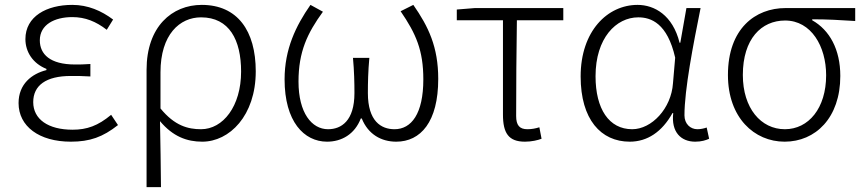

<svg xmlns="http://www.w3.org/2000/svg" viewBox="-20 -567 3534 786"><path d="M270 13C348 13 401 -6 463 -55L435 -97C381 -52 336 -36 277 -36C177 -36 116 -79 116 -149C116 -217 168 -256 270 -256C296 -256 319 -256 350 -254V-305C323 -303 307 -303 287 -303C185 -303 143 -345 143 -402C143 -466 203 -497 276 -497C329 -497 373 -479 417 -445L443 -487C395 -523 340 -547 276 -547C171 -547 84 -500 84 -407C84 -354 115 -307 170 -285V-280C110 -265 56 -223 56 -145C56 -50 140 13 270 13Z M580 199H639C638 96 637 32 635 -71C688 -8 745 13 808 13C919 13 1027 -93 1027 -275C1027 -441 952 -547 806 -547C684 -547 580 -458 580 -281ZM803 -38C750 -38 695 -52 637 -123V-271C637 -426 716 -496 803 -496C919 -496 967 -403 967 -274C967 -132 893 -38 803 -38Z M1319 13C1378 13 1432 -17 1457 -82H1461C1487 -17 1541 13 1602 13C1702 13 1774 -68 1774 -244C1774 -375 1734 -458 1672 -547L1620 -521C1683 -429 1713 -361 1713 -242C1713 -101 1664 -38 1595 -38C1540 -38 1486 -71 1486 -186C1486 -228 1487 -275 1492 -330H1425C1430 -275 1431 -228 1431 -186C1431 -72 1377 -38 1323 -38C1256 -38 1202 -105 1202 -233C1202 -355 1238 -431 1302 -519L1251 -547C1191 -461 1145 -366 1145 -242C1145 -70 1224 13 1319 13Z M2129 13C2156 13 2182 7 2197 1L2188 -46C2173 -41 2156 -38 2139 -38C2107 -38 2093 -54 2093 -92C2093 -219 2094 -350 2096 -484H2286V-534H1924L1850 -528V-484H2039V-98C2039 -22 2062 13 2129 13Z M2558 13C2630 13 2690 -27 2733 -104H2736C2727 -26 2768 13 2826 13C2852 13 2870 7 2883 1L2873 -45C2862 -41 2848 -38 2835 -38C2806 -38 2782 -60 2782 -95C2782 -200 2818 -385 2848 -534H2790L2765 -392H2762C2734 -505 2659 -547 2590 -547C2467 -547 2357 -440 2357 -254C2357 -78 2440 13 2558 13ZM2568 -38C2473 -38 2418 -121 2418 -255C2418 -411 2502 -496 2593 -496C2645 -496 2712 -472 2744 -331L2735 -226C2728 -123 2648 -38 2568 -38Z M3192 13C3318 13 3420 -84 3420 -256C3420 -365 3376 -444 3305 -484V-488C3366 -488 3420 -485 3481 -481V-534H3196C3072 -534 2960 -450 2960 -260C2960 -85 3068 13 3192 13ZM3193 -38C3095 -38 3021 -124 3021 -260C3021 -408 3097 -483 3194 -483C3301 -483 3362 -377 3362 -259C3362 -124 3290 -38 3193 -38Z"/></svg>

Font: GenYoGothic2 TW L
Style: Regular
Weight: 300
Version: Version 2.100;PS 2.1;hotconv 16.6.51;makeotf.lib2.5.65220 DE